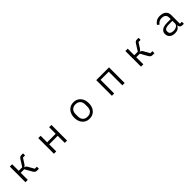

<svg xmlns="http://www.w3.org/2000/svg" viewBox="650 -2621 4700 4700"><g transform="rotate(-45 3000.0 -270.5)"><path d="M287 0V-541H368V-314H490L597 -483Q619 -518 638 -529.5Q657 -541 686 -541H744V-470H671L583 -333Q567 -307 556 -297.5Q545 -288 525 -281V-277Q549 -274 565 -262.5Q581 -251 597 -222L682 -71H753V0H683Q656 0 634 -14.5Q612 -29 593 -63L490 -245H368V0Z M1353 0H1272V-541H1353V-315H1648V-541H1728V0H1648V-245H1353Z M2247 -270Q2247 -355 2279 -419.5Q2311 -484 2368.5 -519Q2426 -554 2500 -554Q2574 -554 2631.5 -519Q2689 -484 2721 -419.5Q2753 -355 2753 -270Q2753 -185 2721 -121Q2689 -57 2632 -22Q2575 13 2500 13Q2425 13 2368 -22Q2311 -57 2279 -121Q2247 -185 2247 -270ZM2667 -232V-309Q2667 -394 2621.5 -438.5Q2576 -483 2500 -483Q2424 -483 2378.5 -438.5Q2333 -394 2333 -309V-232Q2333 -147 2378.5 -102.5Q2424 -58 2500 -58Q2576 -58 2621.5 -102.5Q2667 -147 2667 -232Z M3359 0H3279V-541H3721V0H3641V-471H3359Z M4287 0V-541H4368V-314H4490L4597 -483Q4619 -518 4638 -529.5Q4657 -541 4686 -541H4744V-470H4671L4583 -333Q4567 -307 4556 -297.5Q4545 -288 4525 -281V-277Q4549 -274 4565 -262.5Q4581 -251 4597 -222L4682 -71H4753V0H4683Q4656 0 4634 -14.5Q4612 -29 4593 -63L4490 -245H4368V0Z M5266 -151Q5266 -228 5326.5 -268.5Q5387 -309 5506 -309H5624V-363Q5624 -422 5588.5 -453.5Q5553 -485 5485 -485Q5433 -485 5398 -465Q5363 -445 5334 -405L5286 -447Q5317 -496 5367.5 -525Q5418 -554 5489 -554Q5590 -554 5647 -506Q5704 -458 5704 -372V-70H5772V0H5723Q5679 0 5657 -23Q5635 -46 5630 -85H5624Q5606 -38 5562 -12.5Q5518 13 5457 13Q5368 13 5317 -31Q5266 -75 5266 -151ZM5624 -158V-249H5502Q5426 -249 5388 -227Q5350 -205 5350 -165V-142Q5350 -101 5382.5 -78Q5415 -55 5471 -55Q5537 -55 5580.5 -84.5Q5624 -114 5624 -158Z"/></g></svg>

Font: IBM Plex Sans JP
Style: Regular
Weight: 400
Designer: Mike Abbink; Paul van der Laan; Pieter van Rosmalen; Wujin Sim; Yejin Wi; Jinhee Kim; Boomi Park; Yona Kim; Kichan Ma
Foundry: Sandoll Inc.
Version: Version 1.000